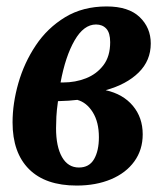

<svg xmlns="http://www.w3.org/2000/svg" viewBox="-20 -566 515 596"><path d="M218 10Q121 10 70 -41Q19 -92 19 -186Q19 -245 37 -308Q55 -371 91 -425Q127 -479 182 -512.5Q237 -546 311 -546Q379 -546 413.5 -513Q448 -480 448 -431Q448 -378 410.5 -341Q373 -304 308 -286Q362 -274 392.5 -237.5Q423 -201 423 -149Q423 -101 397 -65Q371 -29 324.5 -9.5Q278 10 218 10ZM278 -490Q240 -490 211.5 -440.5Q183 -391 168 -310H176Q214 -310 247 -323Q280 -336 301 -363.5Q322 -391 322 -435Q322 -464 310 -477Q298 -490 278 -490ZM225 -46Q257 -46 272 -72Q287 -98 287 -140Q287 -187 268 -217.5Q249 -248 220 -256Q197 -253 160 -252Q156 -224 155 -204Q154 -184 154 -168Q154 -111 172.5 -78.5Q191 -46 225 -46Z"/></svg>

Font: Noto Serif ExtraCondensed
Style: Bold Italic
Weight: 700
Width: 2
Italic angle: -12°
Designer: Monotype Design Team
Foundry: Monotype Imaging Inc.
Version: Version 2.013; ttfautohint (v1.8.4.7-5d5b)